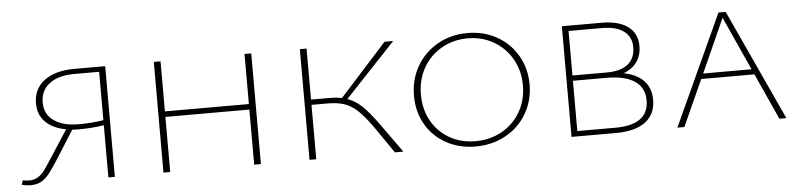

<svg xmlns="http://www.w3.org/2000/svg" viewBox="-36 -628 3315 795"><g transform="rotate(-5 1621.5 -230.5)"><path d="M415 -460V0H388V-217Q341 -209 283 -209Q265 -209 256 -210L188 -102Q159 -57 144.5 -38Q130 -19 111.5 -7.5Q93 4 66 4Q46 4 28 -1L34 -19Q46 -16 60 -16Q82 -16 97.5 -26Q113 -36 124.5 -51.5Q136 -67 165 -112L231 -214Q178 -223 147 -253Q116 -283 116 -331Q116 -391 161 -425.5Q206 -460 288 -460ZM388 -238V-439H285Q218 -439 181 -410.5Q144 -382 144 -333Q144 -283 182.5 -256.5Q221 -230 284 -230Q341 -230 388 -238Z M1022 -460V0H994V-229H645V0H617V-460H645V-252H994V-460Z M1614 0H1579L1501 -113Q1469 -158 1443.5 -182Q1418 -206 1389.5 -216Q1361 -226 1318 -226H1252V0H1224V-460H1252V-248H1325Q1360 -248 1380 -243L1576 -460H1612L1402 -237Q1434 -226 1461.5 -200Q1489 -174 1526 -123Z M1678 -226Q1678 -294 1709.5 -348.5Q1741 -403 1796.5 -434.5Q1852 -466 1921 -466Q1989 -466 2043 -435.5Q2097 -405 2128 -351.5Q2159 -298 2159 -232Q2159 -165 2127 -110.5Q2095 -56 2039 -25.5Q1983 5 1914 5Q1846 5 1792 -25Q1738 -55 1708 -107.5Q1678 -160 1678 -226ZM2131 -230Q2131 -291 2103.5 -339.5Q2076 -388 2028 -416Q1980 -444 1920 -444Q1860 -444 1811 -416Q1762 -388 1734.5 -339Q1707 -290 1707 -228Q1707 -167 1734 -119Q1761 -71 1808.5 -44Q1856 -17 1916 -17Q1977 -17 2026 -44.5Q2075 -72 2103 -120.5Q2131 -169 2131 -230Z M2663 -124Q2663 -64 2620.5 -32Q2578 0 2497 0H2313V-460H2478Q2549 -460 2587.5 -431.5Q2626 -403 2626 -351Q2626 -312 2606.5 -284.5Q2587 -257 2551 -244Q2606 -233 2634.5 -202.5Q2663 -172 2663 -124ZM2339 -438V-253H2482Q2540 -253 2570 -277.5Q2600 -302 2600 -348Q2600 -391 2568.5 -414.5Q2537 -438 2476 -438ZM2636 -124Q2636 -176 2596 -203.5Q2556 -231 2479 -231H2339V-22H2497Q2636 -22 2636 -124Z M3090 -192H2869L2782 0H2753L2964 -460H2994L3206 0H3177ZM3080 -214 2979 -437 2879 -214Z"/></g></svg>

Font: Ysabeau SC Extralight
Style: Regular
Weight: 200
Designer: Christian Thalmann (Catharsis Fonts)
Version: Version 0.003